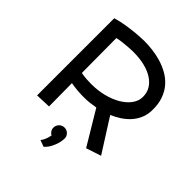

<svg xmlns="http://www.w3.org/2000/svg" viewBox="-251 -864 1216 1216"><g transform="rotate(45 357.0 -256.5)"><path d="M672.9 -439Q671.4 -401.4 657.7 -370.1Q644 -338.9 621.6 -313.7Q599.1 -288.6 569.3 -268.8Q539.6 -249 505.9 -234.9L647.9 -11.2L546.9 22L410.2 -206.1Q386.7 -201.7 361.6 -198.7Q336.4 -195.8 306.2 -195.8Q281.7 -195.8 252.7 -198Q223.6 -200.2 191.9 -206.1L193.8 1L90.8 4.9V-686Q132.8 -698.7 174.8 -705.1Q216.8 -711.4 251.5 -714.8Q291.5 -718.3 329.1 -719.2Q360.8 -719.2 399.4 -714.8Q438 -710.4 476.8 -699.2Q515.6 -688 552 -668Q588.4 -647.9 616 -616.9Q643.6 -585.9 659.2 -542Q674.8 -498 672.9 -439ZM329.1 -621.1Q306.6 -621.1 282.7 -619.1Q262.2 -617.7 237.3 -615Q212.4 -612.3 189 -606.9L190.9 -295.9Q213.9 -291.5 237.1 -289.8Q260.3 -288.1 282.2 -288.1Q340.8 -288.1 393.3 -301.5Q445.8 -314.9 485.4 -338.4Q524.9 -361.8 548.3 -393.8Q571.8 -425.8 571.8 -462.9Q571.8 -500.5 554 -529.8Q536.1 -559.1 503.9 -579.3Q471.7 -599.6 427 -610.4Q382.3 -621.1 329.1 -621.1ZM407.7 76.2Q406.7 98.1 400.4 120.6Q395 139.6 383.5 162.6Q372.1 185.5 350.1 206.1L305.7 189.9Q312 182.6 317.4 172.4Q322.3 163.6 326.9 150.4Q331.5 137.2 335 120.1Q322.8 113.3 315.4 101.8Q308.1 90.3 308.1 76.2Q308.1 65.4 312 56.4Q315.9 47.4 322.8 40.5Q329.6 33.7 338.6 29.8Q347.7 25.9 357.9 25.9Q378.9 25.9 393.3 40.3Q407.7 54.7 407.7 76.2Z"/></g></svg>

Font: McLaren
Style: Regular
Weight: 400
Designer: Astigmatic (AOETI)
Foundry: Astigmatic (AOETI)
Version: Version 1.000